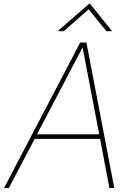

<svg xmlns="http://www.w3.org/2000/svg" viewBox="-33 -940 669 960"><path d="M11.4 0H-12.8L367.9 -727.3H399.1L538.4 0H514.2L467.3 -245.7H140.3ZM152 -268.5H463.1L380.7 -698.9H377.8ZM285.8 -784.1 410 -893.5 498.8 -784.1H525.8L525.3 -786.9L417.6 -920.5H411.9L258.3 -786.9L258.8 -784.1Z"/></svg>

Font: Inter Thin  BETA
Style: Italic
Weight: 100
Italic angle: -9.39999°
Designer: Rasmus Andersson
Foundry: rsms
Version: Version 3.011;git-f93a4a705